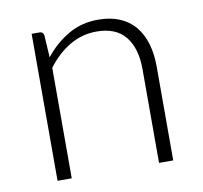

<svg xmlns="http://www.w3.org/2000/svg" viewBox="-63 -573 676 640"><g transform="rotate(-10 275.0 -253.0)"><path d="M82 0V-497.5H108.5Q121 -497.5 123 -485L127.5 -410Q162 -453.5 207 -479.5Q252 -505.5 308 -505.5Q349 -505.5 380.2 -492.5Q411.5 -479.5 432 -455Q452.5 -430.5 463 -396Q473.5 -361.5 473.5 -318V0H425.5V-318Q425.5 -388 393.5 -427.8Q361.5 -467.5 296 -467.5Q247 -467.5 205 -442.8Q163 -418 130 -374V0Z"/></g></svg>

Font: Lato Light
Style: Regular
Weight: 300
Designer: Lukasz Dziedzic
Foundry: tyPoland Lukasz Dziedzic
Version: Version 2.007; 2014-02-27